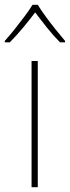

<svg xmlns="http://www.w3.org/2000/svg" viewBox="-42 -783 292 803"><path d="M116 0H90V-528H116ZM116 -763Q128 -743 148 -715.5Q168 -688 190 -660.5Q212 -633 230 -612V-606H209Q181 -634 153.5 -668.5Q126 -703 105 -731Q84 -703 55.5 -668.5Q27 -634 -1 -606H-22V-612Q-3 -633 19 -660.5Q41 -688 61.5 -715.5Q82 -743 94 -763Z"/></svg>

Font: Noto Sans Thin
Style: Regular
Weight: 100
Designer: Monotype Design Team
Foundry: Monotype Imaging Inc.
Version: Version 2.007